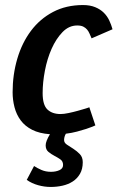

<svg xmlns="http://www.w3.org/2000/svg" viewBox="-20 -522 466 761"><path d="M334 -97Q333 -96 320 -92Q307 -88 289 -83Q271 -78 252 -74Q233 -70 220 -70Q187 -70 168 -88Q149 -106 149 -153Q149 -195 158 -242Q167 -289 184.5 -328.5Q202 -368 227.5 -394.5Q253 -421 286 -421Q301 -421 310 -416.5Q319 -412 325 -405Q331 -398 335 -388.5Q339 -379 343 -370L426 -406Q421 -424 413 -441Q405 -458 391.5 -471.5Q378 -485 357.5 -493.5Q337 -502 309 -502Q242 -502 190 -474.5Q138 -447 102.5 -399.5Q67 -352 48.5 -289Q30 -226 30 -156Q30 -126 37.5 -97Q45 -68 62 -45Q79 -22 107.5 -7.5Q136 7 178 10Q161 38 161 54Q161 71 172 80Q183 89 195.5 95.5Q208 102 219 109.5Q230 117 230 132Q230 146 215.5 152.5Q201 159 182 159Q161 159 144 151.5Q127 144 115 136L86 191Q106 205 131 212Q156 219 181 219Q205 219 227.5 214Q250 209 268 197.5Q286 186 297 167Q308 148 308 121Q308 101 296.5 89Q285 77 271 68Q257 59 245.5 51.5Q234 44 234 33Q234 28 235.5 21.5Q237 15 241 8Q265 5 285.5 -0.5Q306 -6 321.5 -11Q337 -16 346.5 -20Q356 -24 358 -25Z"/></svg>

Font: Amaranth
Style: Italic
Weight: 400
Designer: Gesine Todt
Foundry: Gesine Todt
Version: Version 1.001